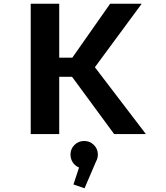

<svg xmlns="http://www.w3.org/2000/svg" viewBox="-20 -720 890 1031"><path d="M593 0 367 -307.5H298V0H145V-700H298V-410.5H368.5L571.5 -700H741L489.5 -359L763.5 0ZM505.5 109.5Q505.5 130.5 495.5 147.5L434 291L374.5 270.5L404.5 179.5Q383.5 171 371 152.2Q358.5 133.5 358.5 109.5Q358.5 79.5 380 58.2Q401.5 37 432 37Q462.5 37 484 58.2Q505.5 79.5 505.5 109.5Z"/></svg>

Font: League Mono Wide SemiBold
Style: Regular
Weight: 600
Width: 8
Designer: Tyler Finck
Foundry: The League of Moveable Type / Tyler Finck
Version: Version 2.210